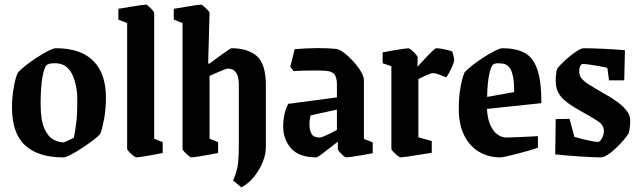

<svg xmlns="http://www.w3.org/2000/svg" viewBox="-20 -672 2769 832"><path d="M254 10Q146 10 89 -42Q32 -94 32 -207Q32 -251 39.5 -293.5Q47 -336 57 -356Q66 -368 88.5 -386Q111 -404 138.5 -422Q166 -440 189 -451.5Q212 -463 222 -463Q330 -463 384.5 -408Q439 -353 439 -250Q439 -200 431.5 -158.5Q424 -117 415 -93Q407 -82 384.5 -65Q362 -48 335.5 -30.5Q309 -13 286.5 -1.5Q264 10 254 10ZM257 -55Q260 -56 270.5 -61Q281 -66 290.5 -70.5Q300 -75 300 -75Q305 -99 310 -136.5Q315 -174 315 -236Q315 -305 292 -351.5Q269 -398 218 -398Q209 -398 201 -397Q193 -396 185 -392Q173 -386 164.5 -341Q156 -296 156 -221Q156 -153 171.5 -117Q187 -81 210 -68Q233 -55 257 -55Z M570 10Q567 10 557.5 2.5Q548 -5 539.5 -14Q531 -23 531 -26V-572L493 -587V-634Q493 -634 509.5 -636.5Q526 -639 548.5 -643Q571 -647 589.5 -649.5Q608 -652 612 -652Q616 -652 624.5 -644.5Q633 -637 640.5 -628.5Q648 -620 648 -616V-71L685 -56V-9Q685 -9 669 -6Q653 -3 632 1Q611 5 593 7.5Q575 10 570 10Z M733 -587V-634Q733 -634 749.5 -636.5Q766 -639 788 -643Q810 -647 828.5 -649.5Q847 -652 851 -652Q854 -652 863 -644.5Q872 -637 880 -628.5Q888 -620 888 -616L882 -397L887 -396Q904 -409 925.5 -424.5Q947 -440 963.5 -451.5Q980 -463 983 -463Q1054 -463 1093 -429Q1132 -395 1132 -302V-33Q1132 -4 1119 29Q1106 62 1082.5 92Q1059 122 1026 140L990 110Q1009 67 1012 31.5Q1015 -4 1015 -41V-302Q1015 -338 1005.5 -353.5Q996 -369 984.5 -372Q973 -375 967 -375Q963 -375 947 -368.5Q931 -362 913.5 -354.5Q896 -347 888 -343V-71L925 -56V-9Q925 -9 909 -6Q893 -3 871.5 1Q850 5 832 7.5Q814 10 810 10Q806 10 796.5 2.5Q787 -5 779 -14Q771 -23 771 -26V-572Z M1351 10Q1276 10 1241.5 -29Q1207 -68 1207 -126Q1207 -149 1212 -174Q1217 -199 1229 -222L1440 -250V-305Q1440 -336 1429.5 -349.5Q1419 -363 1393 -365Q1371 -367 1329 -366.5Q1287 -366 1252 -364L1238 -383L1257 -459Q1307 -463 1352.5 -463.5Q1398 -464 1437 -460Q1452 -458 1472 -442.5Q1492 -427 1511.5 -405.5Q1531 -384 1544 -362Q1557 -340 1557 -325V-70L1595 -55V-8Q1573 -4 1548 0.5Q1523 5 1504 7.5Q1485 10 1479 10Q1476 10 1467.5 2.5Q1459 -5 1451.5 -13.5Q1444 -22 1444 -26V-58Q1424 -43 1404 -27Q1384 -11 1369 -0.5Q1354 10 1351 10ZM1321 -132Q1321 -108 1330 -92Q1339 -76 1365 -76Q1373 -76 1394.5 -86Q1416 -96 1440 -109V-197L1326 -172Q1321 -154 1321 -132Z M1716 10Q1712 10 1702.5 2.5Q1693 -5 1684.5 -14Q1676 -23 1676 -26V-385L1638 -398V-445Q1638 -445 1653.5 -448Q1669 -451 1690 -454.5Q1711 -458 1728.5 -460.5Q1746 -463 1750 -463Q1753 -463 1763 -455Q1773 -447 1781.5 -437Q1790 -427 1790 -424L1789 -383Q1806 -401 1823.5 -420Q1841 -439 1854 -451Q1867 -463 1870 -463Q1885 -463 1907 -458Q1929 -453 1940 -449Q1942 -444 1945 -431.5Q1948 -419 1948 -411Q1948 -404 1940.5 -386.5Q1933 -369 1924.5 -353.5Q1916 -338 1913 -337Q1905 -340 1886.5 -347.5Q1868 -355 1855 -355Q1849 -355 1829 -346.5Q1809 -338 1793 -329V-77L1851 -61V-10Q1851 -10 1832.5 -7Q1814 -4 1788.5 0Q1763 4 1742 7Q1721 10 1716 10Z M2311 -32Q2295 -26 2270.5 -19Q2246 -12 2220.5 -5.5Q2195 1 2175 5.5Q2155 10 2147 10Q2098 10 2057 -13.5Q2016 -37 1992 -84.5Q1968 -132 1968 -202Q1968 -251 1975.5 -293.5Q1983 -336 1993 -358Q2002 -369 2024.5 -387Q2047 -405 2074 -422.5Q2101 -440 2124 -451.5Q2147 -463 2158 -463Q2214 -463 2251.5 -444Q2289 -425 2307.5 -373.5Q2326 -322 2326 -225L2090 -200Q2093 -153 2107 -125.5Q2121 -98 2139 -87Q2157 -76 2172 -76Q2175 -76 2191 -76.5Q2207 -77 2229.5 -78Q2252 -79 2274 -80Q2296 -81 2311 -82ZM2119 -394Q2108 -388 2100 -350.5Q2092 -313 2091 -252L2208 -273Q2209 -329 2197 -362Q2185 -395 2153 -397Q2146 -398 2136.5 -398Q2127 -398 2119 -394Z M2582 10Q2572 10 2547.5 9Q2523 8 2492.5 6Q2462 4 2433.5 1.5Q2405 -1 2386 -3L2388 -156L2448 -157L2469 -79Q2485 -74 2505 -69Q2525 -64 2543.5 -60.5Q2562 -57 2572 -57Q2580 -57 2588.5 -73Q2597 -89 2597 -104Q2597 -129 2573 -145.5Q2549 -162 2498 -190Q2434 -225 2411 -253Q2388 -281 2388 -322Q2388 -335 2389.5 -349Q2391 -363 2394 -373Q2406 -390 2429 -411Q2452 -432 2475 -447.5Q2498 -463 2510 -463Q2523 -463 2546 -462.5Q2569 -462 2596.5 -460.5Q2624 -459 2648.5 -457.5Q2673 -456 2688 -454L2685 -324H2619L2612 -378Q2608 -379 2593.5 -382Q2579 -385 2561 -388Q2543 -391 2528 -393Q2513 -395 2508 -395Q2490 -395 2490 -361Q2490 -343 2502.5 -329.5Q2515 -316 2532.5 -305.5Q2550 -295 2566 -285Q2586 -273 2611 -259Q2636 -245 2658.5 -228Q2681 -211 2696 -191.5Q2711 -172 2711 -149Q2711 -138 2709.5 -123Q2708 -108 2704 -94Q2696 -81 2681 -63.5Q2666 -46 2648 -29Q2630 -12 2612.5 -1Q2595 10 2582 10Z"/></svg>

Font: Grenze Gotisch SemiBold
Style: Regular
Weight: 600
Designer: Renata Polastri
Foundry: Omnibus-Type
Version: Version 1.001